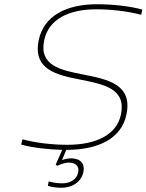

<svg xmlns="http://www.w3.org/2000/svg" viewBox="-20 -699 692 907"><path d="M647 -629 652 -654C593 -670 512 -679 439 -679C291 -679 187 -623 163 -510C134 -370 247 -345 359 -323C469 -301 578 -281 551 -157C531 -62 434 -15 298 -15C231 -15 153 -23 86 -41L80 -16C134 -1 206 7 274 9L243 79L251 84C270 75 291 69 304 69C338 69 356 87 349 116C343 147 314 167 273 167C255 167 230 164 210 158L206 179C226 185 250 188 269 188C324 188 364 159 374 114C382 74 360 49 315 49C304 49 288 52 273 57L293 9C447 9 554 -46 577 -157C608 -300 490 -324 373 -347C267 -368 163 -388 189 -510C210 -607 303 -655 434 -655C501 -655 580 -647 647 -629Z"/></svg>

Font: LT Wave Mono Thin
Style: Italic
Weight: 100
Designer: Daniel Lyons
Version: Version 2.5 (Glyphs App)